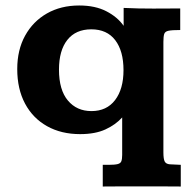

<svg xmlns="http://www.w3.org/2000/svg" viewBox="-20 -474 695 696"><path d="M352.5 202.1V123.5H374Q396 123.5 406.5 120.8Q417 118.2 419.9 110.4Q422.9 102.5 422.9 87.4V-48.3Q399.4 -22 362.3 -4.9Q325.2 12.2 270.5 12.2Q202.1 12.2 150.6 -16.6Q99.1 -45.4 70.8 -98.4Q42.5 -151.4 42.5 -223.6Q42.5 -293 71 -344.7Q99.6 -396.5 150.1 -425.3Q200.7 -454.1 267.1 -454.1Q325.2 -454.1 365.7 -433.1Q406.2 -412.1 428.2 -380.4V-445.3Q455.6 -443.8 482.4 -443.4Q509.3 -442.9 535.6 -442.9Q559.1 -442.9 582.3 -443.1Q605.5 -443.4 633.3 -443.4V-365.2Q603.5 -365.2 590.8 -362.5Q578.1 -359.9 575.2 -350.6Q572.3 -341.3 572.3 -322.3V78.1Q572.3 102.5 577.1 111.6Q582 120.6 595.7 121.6Q609.4 122.6 635.3 123.5V202.1Q622.1 202.1 603.8 201.9Q585.4 201.7 565.2 201.7Q544.9 201.7 525.6 201.7Q506.3 201.7 490.7 201.7Q475.6 201.7 457 201.7Q438.5 201.7 419.4 201.7Q400.4 201.7 382.8 201.9Q365.2 202.1 352.5 202.1ZM311.5 -71.3Q366.7 -71.3 397.2 -111.3Q427.7 -151.4 427.7 -219.7Q427.7 -289.1 397.7 -328.4Q367.7 -367.7 311 -367.7Q254.4 -367.7 224.1 -329.3Q193.8 -291 193.8 -221.7Q193.8 -147.9 226.1 -109.6Q258.3 -71.3 311.5 -71.3Z"/></svg>

Font: Kameron
Style: Bold
Weight: 700
Designer: Vernon Adams
Foundry: Vernon Adams
Version: Version 1.100